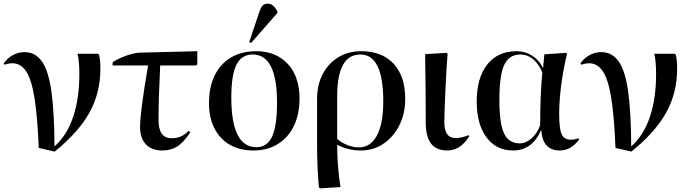

<svg xmlns="http://www.w3.org/2000/svg" viewBox="-22 -809 3778 1050"><path d="M277 20 190 0Q183 -169 167 -271Q151 -373 121.5 -418Q92 -463 46 -463Q25 -463 3 -455L-2 -462Q19 -492 49 -508Q79 -524 112 -524Q171 -524 207 -473.5Q243 -423 259 -310Q275 -197 276 -10H278Q345 -71 378.5 -171Q412 -271 412 -404Q412 -436 409.5 -466.5Q407 -497 402 -515H514L520 -509Q527 -480 527 -432Q527 -301 467 -193Q407 -85 277 20Z M865 14Q808 14 776 -19.5Q744 -53 744 -114Q744 -157 755.5 -244Q767 -331 788 -451H593L595 -470Q618 -484 645 -495.5Q672 -507 697 -513.5Q722 -520 738 -521L1057 -529V-457L1050 -451H854Q853 -420 851 -379Q849 -338 847.5 -295.5Q846 -253 845.5 -215.5Q845 -178 845 -152Q845 -53 916 -53Q944 -53 965.5 -62Q987 -71 1009 -93L1019 -86Q982 -30 947.5 -8Q913 14 865 14Z M1364 14Q1289 14 1234.5 -17.5Q1180 -49 1150.5 -107.5Q1121 -166 1121 -245Q1121 -333 1152 -396.5Q1183 -460 1241 -494.5Q1299 -529 1379 -529Q1451 -529 1504.5 -497.5Q1558 -466 1587 -408Q1616 -350 1616 -270Q1616 -184 1585 -120Q1554 -56 1497 -21Q1440 14 1364 14ZM1380 -4Q1439 -4 1466 -62Q1493 -120 1493 -248Q1493 -511 1360 -511Q1299 -511 1271 -455Q1243 -399 1243 -276Q1243 -4 1380 -4ZM1351 -574 1341 -579 1396 -743Q1405 -770 1415 -779.5Q1425 -789 1442 -789Q1474 -789 1495 -746V-738Z M1730 221 1722 216Q1717 163 1714.5 102Q1712 41 1712 -19V-268Q1712 -345 1742.5 -403.5Q1773 -462 1827.5 -495.5Q1882 -529 1954 -529Q2067 -529 2130.5 -460.5Q2194 -392 2194 -269Q2194 -188 2162 -124Q2130 -60 2075 -23Q2020 14 1950 14Q1913 14 1878 4.5Q1843 -5 1823 -17H1822Q1822 102 1840 214ZM1941 -3Q2004 -3 2039 -67.5Q2074 -132 2074 -254Q2074 -511 1949 -511Q1822 -511 1822 -283V-50Q1842 -30 1876 -16.5Q1910 -3 1941 -3Z M2425 14Q2364 14 2335 -24Q2306 -62 2306 -144Q2306 -175 2306 -218Q2306 -261 2305.5 -307.5Q2305 -354 2304.5 -396.5Q2304 -439 2303.5 -470Q2303 -501 2303 -513L2419 -520L2426 -515Q2422 -470 2419 -416Q2416 -362 2413.5 -308Q2411 -254 2409.5 -209.5Q2408 -165 2408 -141Q2408 -54 2469 -54Q2486 -54 2505.5 -58.5Q2525 -63 2539 -70L2544 -63Q2495 14 2425 14Z M2784 14Q2692 14 2638.5 -58Q2585 -130 2585 -253Q2585 -383 2642.5 -456Q2700 -529 2803 -529Q2850 -529 2888.5 -504.5Q2927 -480 2946 -439H2948L2955 -512L3073 -520L3079 -515Q3059 -433 3047.5 -346Q3036 -259 3036 -186Q3036 -105 3049.5 -75Q3063 -45 3100 -45Q3121 -45 3141 -53L3145 -46Q3101 14 3039 14Q2993 14 2967 -14Q2941 -42 2939 -95H2936Q2887 14 2784 14ZM2821 -25Q2854 -25 2885 -52.5Q2916 -80 2932 -124Q2932 -205 2935 -279.5Q2938 -354 2944 -412Q2925 -459 2893.5 -485Q2862 -511 2824 -511Q2762 -511 2735.5 -454Q2709 -397 2709 -264Q2709 -134 2734.5 -79.5Q2760 -25 2821 -25Z M3431 20 3344 0Q3337 -169 3321 -271Q3305 -373 3275.5 -418Q3246 -463 3200 -463Q3179 -463 3157 -455L3152 -462Q3173 -492 3203 -508Q3233 -524 3266 -524Q3325 -524 3361 -473.5Q3397 -423 3413 -310Q3429 -197 3430 -10H3432Q3499 -71 3532.5 -171Q3566 -271 3566 -404Q3566 -436 3563.5 -466.5Q3561 -497 3556 -515H3668L3674 -509Q3681 -480 3681 -432Q3681 -301 3621 -193Q3561 -85 3431 20Z"/></svg>

Font: Literata 72pt Medium
Style: Regular
Weight: 500
Designer: Latin by Veronika Burian and Jose Scaglione. Greek by Irene Vlachou. Cyrillic by Vera Evstafieva.
Foundry: TypeTogether
Version: Version 3.002